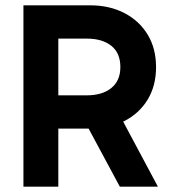

<svg xmlns="http://www.w3.org/2000/svg" viewBox="-20 -701 647 721"><path d="M68 0V-681H319Q391 -681 447 -652Q503 -623 534.5 -571Q566 -519 566 -449Q566 -379 534.5 -327Q503 -275 447 -246.5Q391 -218 319 -218H172V-343H306Q364 -343 398 -370.5Q432 -398 432 -449Q432 -502 398 -529Q364 -556 306 -556H171L199 -585V0ZM430 0 280 -279H424L573 0Z"/></svg>

Font: Gabarito SemiBold
Style: Regular
Weight: 600
Designer: Leandro Assis / Alvaro Franca / Felipe Casaprima
Foundry: Naipe Foundry
Version: Version 1.000